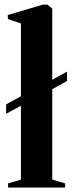

<svg xmlns="http://www.w3.org/2000/svg" viewBox="-20 -838 325 858"><path d="M16 0V-18.5L73.5 -35.5V-365.5L7.5 -329.5V-371.5L73.5 -408V-733.5L15 -753V-771L172.5 -817.5H191.5L213.5 -799.5V-481.5L279.5 -518V-476L213.5 -439.5V-35.5L271 -18.5V0Z"/></svg>

Font: Merriweather 144pt
Style: Bold
Weight: 700
Version: Version 2.100